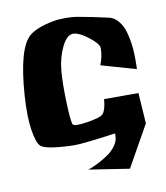

<svg xmlns="http://www.w3.org/2000/svg" viewBox="-72 -535 623 720"><g transform="rotate(-10 240.0 -175.5)"><path d="M453.6 -33.2 445.8 -149.9H314.9Q312 -109.9 299.3 -95.2Q289.6 -84 239 -75.9Q188.5 -67.9 182.6 -77.1Q176.8 -86.9 174.1 -160.6Q171.4 -234.4 175.8 -283.7Q180.7 -334 200 -372.6Q219.2 -411.1 241.7 -411.6Q264.2 -412.1 299.8 -384.8Q335.4 -357.4 335.9 -340.8Q335.9 -309.1 323.2 -277.3L455.6 -239.3Q456.1 -243.2 456.3 -250Q456.5 -256.8 456.5 -276.9Q456.5 -296.9 455.1 -315.4Q453.6 -334 449.2 -357.2Q444.8 -380.4 437.5 -397.9Q430.2 -415.5 417 -429.4Q403.8 -443.4 386.7 -447.3Q321.3 -462.4 272 -470.7Q251.5 -474.6 224.6 -474.6Q198.2 -474.6 177.7 -470.7Q115.2 -459 85.9 -435.1Q36.1 -392.6 23.9 -213.4Q18.6 -134.3 26.4 -84.2Q34.2 -34.2 47.9 -20.5Q58.6 -9.8 96.7 -4.6Q134.8 0.5 176.8 1Q204.6 1.5 333.5 -16.1Q333.5 -15.1 333.3 -12.2Q333 -9.3 333 -7.8Q333.5 11.2 320.8 29.3Q308.1 47.4 290.3 59.6Q272.5 71.8 254.4 81.3Q236.3 90.8 223.6 95.7L210.9 100.1L365.2 124Z"/></g></svg>

Font: Some Time Later
Style: Regular
Weight: 400
Version: Version 003.300